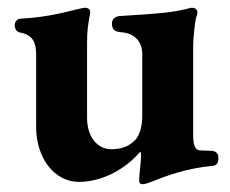

<svg xmlns="http://www.w3.org/2000/svg" viewBox="-20 -453 591 494"><path d="M346 21C354 21 363 17 372 14C408 -1 461 -20 525 -26C539 -27 542 -35 542 -47C542 -58 535 -65 523 -65L495 -66C486 -66 477 -73 477 -104V-336C477 -353 482 -398 484 -406C486 -412 488 -417 488 -421C488 -429 482 -433 473 -433C470 -433 464 -431 460 -430C422 -421 392 -418 292 -412C279 -412 268 -406 268 -392C268 -376 277 -371 292 -370C323 -368 346 -349 346 -314V-153C346 -118 334 -98 326 -91C308 -73 286 -69 265 -69C230 -70 204 -101 204 -150V-342C204 -372 206 -388 212 -419C213 -429 207 -433 199 -433C192 -433 185 -430 178 -429C131 -417 89 -408 33 -405C23 -404 18 -397 18 -388C18 -376 25 -370 33 -369C64 -363 73 -344 73 -313V-126C73 -45 121 15 183 15C245 15 305 -20 341 -63C342 -62 343 -57 343 -52C343 -37 338 -4 338 11C338 18 341 21 346 21Z"/></svg>

Font: EB Garamond
Style: Bold
Weight: 700
Designer: Georg Duffner and Octavio Pardo
Foundry: Georg Duffner
Version: Version 1.000;PS 001.000;hotconv 1.0.88;makeotf.lib2.5.64775